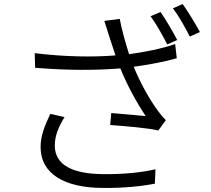

<svg xmlns="http://www.w3.org/2000/svg" viewBox="-20 -880 1040 946"><path d="M771 -821 722 -800C750 -762 784 -701 804 -661L853 -683C832 -724 796 -785 771 -821ZM880 -860 832 -839C861 -801 893 -744 915 -700L965 -722C945 -760 907 -822 880 -860ZM298 -303 228 -319C200 -261 180 -210 180 -156C180 -22 299 45 486 46C596 47 680 37 743 25L746 -46C676 -30 590 -21 490 -22C339 -23 250 -66 250 -163C250 -211 268 -254 298 -303ZM151 -618 153 -546C308 -533 453 -533 573 -543C607 -458 658 -367 698 -308C661 -312 586 -318 528 -323L523 -264C593 -259 713 -249 760 -237L797 -288C782 -303 768 -320 755 -338C716 -392 670 -473 639 -551C706 -560 788 -575 851 -593L843 -663C775 -639 688 -623 616 -613C597 -673 578 -741 570 -787L494 -777C503 -752 511 -722 518 -701L549 -607C439 -598 298 -600 151 -618Z"/></svg>

Font: Noto Sans CJK SC DemiLight
Style: Regular
Weight: 350
Designer: Ryoko NISHIZUKA 西塚涼子 (kana, bopomofo & ideographs); Paul D. Hunt (Latin, Greek & Cyrillic); Sandoll Communications 산돌커뮤니
Foundry: Adobe
Version: Version 2.004;hotconv 1.0.118;makeotfexe 2.5.65603